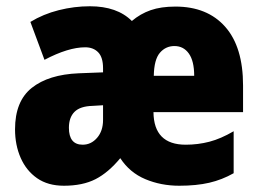

<svg xmlns="http://www.w3.org/2000/svg" viewBox="-20 -583 828 613"><path d="M540 -562Q642 -562 699 -497.5Q756 -433 756 -310V-225H470Q471 -121 573 -121Q612 -121 648.5 -130.5Q685 -140 726 -164V-30Q689 -9 648 0.5Q607 10 552 10Q494 10 444 -11Q394 -32 364 -78Q326 -32 285 -11Q244 10 184 10Q133 10 98.5 -14Q64 -38 46 -79Q28 -120 28 -170Q28 -260 81.5 -302.5Q135 -345 231 -349L309 -352V-365Q309 -400 293.5 -416Q278 -432 252 -432Q198 -432 122 -392L77 -513Q118 -538 167.5 -550.5Q217 -563 267 -563Q354 -563 401 -516Q428 -539 461 -550.5Q494 -562 540 -562ZM537 -436Q509 -436 490.5 -414.5Q472 -393 471 -341H600Q600 -388 583 -412Q566 -436 537 -436ZM276 -245Q236 -244 218 -226Q200 -208 200 -175Q200 -121 244 -121Q271 -121 290 -143Q309 -165 309 -200V-247Z"/></svg>

Font: Noto Sans Gujarati Condensed Black
Style: Regular
Weight: 900
Width: 3
Designer: Jelle Bosma - Monotype Design Team, Universal Thirst
Foundry: Monotype Imaging Inc.
Version: Version 2.106; ttfautohint (v1.8.4.7-5d5b)